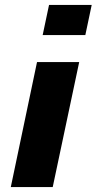

<svg xmlns="http://www.w3.org/2000/svg" viewBox="-20 -763 394 783"><path d="M154 -620 180 -743H354L328 -620ZM24 0 131 -510H303L195 0Z"/></svg>

Font: Saira Thin Expanded
Style: Bold Italic
Weight: 700
Width: 7
Italic angle: -12°
Version: Version 1.101